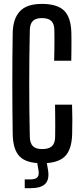

<svg xmlns="http://www.w3.org/2000/svg" viewBox="-20 -827 425 982"><path d="M195 8Q115 8 80.8 -26.5Q46.5 -61 45 -141Q44 -204 43.5 -269Q43 -334 43 -399.8Q43 -465.5 43.5 -530.8Q44 -596 45 -659Q46.5 -731 81.5 -769Q116.5 -807 194.5 -807Q272.5 -807 307.8 -772.8Q343 -738.5 345 -659Q345.5 -640.5 345.5 -614Q345.5 -587.5 345.2 -561.2Q345 -535 344.5 -516.5H257Q257.5 -540.5 258 -567.5Q258.5 -594.5 258.5 -622Q258.5 -649.5 258 -673.5Q257.5 -705.5 242.2 -720Q227 -734.5 194.5 -734.5Q163 -734.5 148.2 -720Q133.5 -705.5 132.5 -673.5Q131 -604.5 130.2 -536.2Q129.5 -468 129.5 -399.8Q129.5 -331.5 130.2 -263.2Q131 -195 132.5 -126.5Q133.5 -94 148.5 -79.2Q163.5 -64.5 195 -64.5Q229.5 -64.5 245.5 -79.2Q261.5 -94 262 -126.5Q262.5 -151.5 262.5 -180.2Q262.5 -209 262.2 -237.8Q262 -266.5 261.5 -291.5H348.5Q350 -253.5 350 -216Q350 -178.5 349 -141Q347 -61 311.2 -26.5Q275.5 8 195 8ZM106.5 135.5V90.5H136Q161 90.5 171 79.8Q181 69 177 45L168.5 -5H217.5L226 45Q233 92 211 113.8Q189 135.5 136 135.5Z"/></svg>

Font: Big Shoulders Display Thin SemiBold
Style: Regular
Weight: 600
Version: Version 2.002